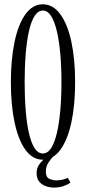

<svg xmlns="http://www.w3.org/2000/svg" viewBox="-20 -731 398 892"><path d="M179 11Q131.5 11 98.2 -35Q65 -81 47.8 -162Q30.5 -243 30.5 -349Q30.5 -456 47.8 -537.2Q65 -618.5 98.2 -664.8Q131.5 -711 179 -711Q226.5 -711 260.2 -664.8Q294 -618.5 311.5 -537.2Q329 -456 329 -349Q329 -243 311.5 -162Q294 -81 260.2 -35Q226.5 11 179 11ZM179 -18Q201 -18 217 -42.2Q233 -66.5 243.8 -111.2Q254.5 -156 260 -216.5Q265.5 -277 265.5 -349Q265.5 -421 260 -481.8Q254.5 -542.5 243.8 -587.5Q233 -632.5 217 -657.2Q201 -682 179 -682Q157 -682 141 -657.2Q125 -632.5 114.8 -587.5Q104.5 -542.5 99.5 -481.8Q94.5 -421 94.5 -349Q94.5 -277 99.5 -216.5Q104.5 -156 114.8 -111.2Q125 -66.5 141 -42.2Q157 -18 179 -18ZM230.5 140.5Q212 140.5 193.2 134Q174.5 127.5 162.2 112.8Q150 98 150 73Q150 51 161.5 34.2Q173 17.5 188.2 5.8Q203.5 -6 215 -12.5L226.5 -3.5Q216.5 7 204.8 24.8Q193 42.5 193 66.5Q193 92.5 209.2 99.8Q225.5 107 242 107Q254 107 269.2 104Q284.5 101 294.5 95L307.5 117Q296.5 126 275.8 133.2Q255 140.5 230.5 140.5Z"/></svg>

Font: Imbue 24pt Light
Style: Regular
Weight: 300
Designer: Tyler Finck
Foundry: Etcetera Type Company
Version: Version 1.102